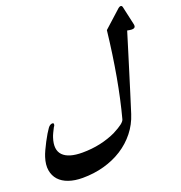

<svg xmlns="http://www.w3.org/2000/svg" viewBox="-303 -899 1198 1268"><g transform="rotate(-20 295.5 -264.5)"><path d="M726.1 -610.8Q727.5 -601.6 725.6 -596.2Q721.7 -584.5 701.7 -584.5Q696.3 -584.5 688.2 -585.7Q680.2 -586.9 670.4 -588.9Q650.9 -525.4 630.4 -458.7Q609.9 -392.1 589.1 -325Q568.4 -257.8 547.6 -191.2Q526.9 -124.5 506.8 -61.5Q485.4 5.4 443.1 58.6Q400.9 111.8 342.8 148.9Q284.7 186 213.4 205.8Q142.1 225.6 62.5 225.6Q7.3 225.6 -34.9 210.9Q-77.1 196.3 -102.3 168.5Q-127.4 140.6 -134 100.8Q-140.6 61 -124.5 10.7Q-119.1 -6.8 -107.7 -31.7Q-96.2 -56.6 -83 -81.8Q-69.8 -106.9 -56.9 -128.7Q-43.9 -150.4 -35.2 -162.1Q-27.3 -172.9 -19.5 -177.2Q-11.7 -181.6 -4.4 -181.6Q2.4 -181.6 4.4 -177.7Q6.3 -173.8 3.4 -164.1Q2.4 -161.6 1 -159.7Q-0.5 -157.7 -2.4 -155.3Q-11.2 -138.2 -19.3 -121.6Q-27.3 -105 -31.2 -92.3Q-57.1 -12.7 -18.1 27.6Q21 67.9 117.7 67.9Q184.1 67.9 244.1 54.7Q304.2 41.5 356.9 16.6H356.4Q396 -3.9 416 -19.3Q436 -34.7 439.9 -47.9Q474.1 -176.3 500.2 -323Q526.4 -469.7 545.4 -637.2L668 -748Q677.2 -755.4 684.6 -755.4Q688.5 -755.4 691.7 -752.7Q694.8 -750 696.3 -744.6Z"/></g></svg>

Font: XB Zar
Style: Bold Italic
Weight: 700
Italic angle: -12°
Designer: Behnam
Foundry: Irmug
Version: Version 8.005 2009